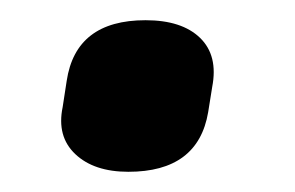

<svg xmlns="http://www.w3.org/2000/svg" viewBox="-20 -159 292 190"><path d="M107 11Q73 11 54.5 -6.5Q36 -24 42 -53L46 -79Q55 -139 124 -139Q160 -139 178 -121.5Q196 -104 190 -73L186 -48Q176 11 107 11Z"/></svg>

Font: Sofia Sans Semi Condensed
Style: Bold Italic
Weight: 700
Italic angle: -9°
Version: Version 4.100